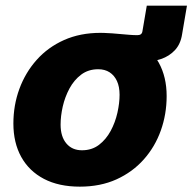

<svg xmlns="http://www.w3.org/2000/svg" viewBox="-20 -663 695 693"><path d="M333.5 -441.4 350.6 -544.4Q367.7 -543.9 384 -542.7Q400.4 -541.5 416 -540Q431.6 -538.6 446.5 -537.4Q461.4 -536.1 476.1 -536.1Q492.2 -536.1 494.1 -550.3L509.8 -642.6H654.8L637.2 -539.1Q631.8 -503.9 611.3 -481.9Q590.8 -460 561.3 -450Q531.7 -439.9 498 -439.9Q457.5 -439.9 416 -440.7Q374.5 -441.4 333.5 -441.4ZM268.1 10.7Q192.4 10.7 138.7 -17.3Q85 -45.4 56.6 -96.7Q28.3 -147.9 28.3 -217.3Q28.3 -283.2 50 -342.3Q71.8 -401.4 112.5 -447Q153.3 -492.7 211.4 -518.6Q269.5 -544.4 342.3 -544.4Q418 -544.4 471.4 -516.1Q524.9 -487.8 553.2 -436.5Q581.5 -385.3 581.5 -316.4Q581.5 -251 560.5 -192.1Q539.6 -133.3 499 -87.6Q458.5 -42 400.4 -15.6Q342.3 10.7 268.1 10.7ZM275.9 -120.6Q311.5 -120.6 337.2 -140.1Q362.8 -159.7 379.4 -190.4Q396 -221.2 403.8 -256.1Q411.6 -291 411.6 -320.8Q411.6 -350.1 402.1 -370.6Q392.6 -391.1 375.5 -402.1Q358.4 -413.1 334.5 -413.1Q298.8 -413.1 272.9 -393.6Q247.1 -374 230.7 -343.5Q214.4 -313 206.5 -278.6Q198.7 -244.1 198.7 -213.4Q198.7 -169.9 219.5 -145.3Q240.2 -120.6 275.9 -120.6Z"/></svg>

Font: Inter 20pt ExtraBold
Style: Italic
Weight: 800
Italic angle: -9.3988°
Version: Version 4.001;git-66647c0bb